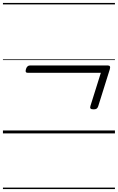

<svg xmlns="http://www.w3.org/2000/svg" viewBox="-20 -909 803 1308"><path d="M618 -164Q602 -164 597 -169.5Q592 -175 596 -187L667 -413H169Q159 -413 156 -419Q153 -425 157 -439Q165 -463 184 -463H715Q736 -463 728 -437L649 -185Q645 -173 638 -168.5Q631 -164 618 -164ZM0 369H763V379H0ZM0 -20H763V0H0ZM0 -505H763V-500H0ZM0 -889H763V-879H0Z"/></svg>

Font: Playwrite HR Guides
Style: Regular
Weight: 400
Designer: Veronika Burian, José Scaglione
Foundry: TypeTogether
Version: Version 1.003